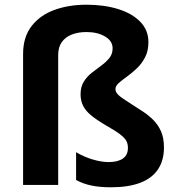

<svg xmlns="http://www.w3.org/2000/svg" viewBox="-20 -785 751 815"><path d="M610 -606Q610 -569 596 -542Q582 -515 561 -495Q540 -475 519 -460Q498 -445 484 -432.5Q470 -420 470 -407Q470 -395 480 -384.5Q490 -374 512.5 -359.5Q535 -345 572 -321Q605 -301 628 -278.5Q651 -256 663.5 -227.5Q676 -199 676 -159Q676 -104 650.5 -66Q625 -28 575 -9Q525 10 451 10Q403 10 367.5 2.5Q332 -5 303 -21V-139Q319 -129 342.5 -119Q366 -109 392.5 -103Q419 -97 441 -97Q480 -97 501.5 -112Q523 -127 523 -157Q523 -175 516 -187.5Q509 -200 489.5 -215Q470 -230 431 -252Q390 -276 366 -296Q342 -316 332 -337.5Q322 -359 322 -385Q322 -416 335.5 -438Q349 -460 369.5 -476Q390 -492 410.5 -507Q431 -522 444.5 -539Q458 -556 458 -580Q458 -611 426 -630Q394 -649 347 -649Q312 -649 285 -638.5Q258 -628 242.5 -606.5Q227 -585 227 -551V0H78V-556Q78 -627 113.5 -673.5Q149 -720 210 -742.5Q271 -765 347 -765Q422 -765 481.5 -746.5Q541 -728 575.5 -692.5Q610 -657 610 -606Z"/></svg>

Font: Noto Sans Telugu
Style: Regular
Weight: 400
Designer: Jelle Bosma - Monotype Design Team
Foundry: Monotype Imaging Inc.
Version: Version 2.003